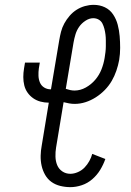

<svg xmlns="http://www.w3.org/2000/svg" viewBox="-20 -763 540 791"><path d="M270 8Q249 8 228.5 3Q208 -2 192 -13.5Q176 -25 166 -42.5Q156 -60 151.5 -80Q147 -100 147.5 -121.5Q148 -143 152 -164L181 -340Q163 -340 146.5 -344.5Q130 -349 116.5 -358.5Q103 -368 93.5 -381.5Q84 -395 80 -411.5Q76 -428 76 -445.5Q76 -463 79 -481L83 -505H144L140 -481Q138 -466 138.5 -451Q139 -436 144.5 -423Q150 -410 162 -402.5Q174 -395 189 -395H190L224 -597Q227 -615 231.5 -632.5Q236 -650 245 -666.5Q254 -683 267 -698Q280 -713 296 -723Q312 -733 330 -738Q348 -743 366 -743Q391 -743 412 -733Q433 -723 446 -703.5Q459 -684 465 -661Q471 -638 473 -614Q475 -590 475 -565.5Q475 -541 471 -516Q467 -494 459.5 -472Q452 -450 440.5 -430Q429 -410 412 -392.5Q395 -375 374.5 -362Q354 -349 332 -342Q310 -335 288 -335Q276 -335 265 -337Q254 -339 242 -342L211 -155Q208 -137 208.5 -118Q209 -99 215.5 -83Q222 -67 236.5 -57Q251 -47 270 -47Q285 -47 301 -54Q317 -61 328.5 -73Q340 -85 348 -99.5Q356 -114 360 -129L414 -108Q406 -85 393 -63.5Q380 -42 360.5 -25Q341 -8 317 0Q293 8 270 8ZM287 -390Q311 -390 333.5 -402.5Q356 -415 372.5 -434.5Q389 -454 398 -477Q407 -500 411 -524Q413 -536 414.5 -548.5Q416 -561 416 -573Q416 -585 416 -597Q416 -609 414.5 -621Q413 -633 410 -644.5Q407 -656 402 -666Q397 -676 387 -682Q377 -688 364 -688Q348 -688 332 -677.5Q316 -667 306 -652.5Q296 -638 291 -621.5Q286 -605 283 -588L251 -397Q260 -394 269 -392Q278 -390 287 -390Z"/></svg>

Font: Iosevka Curly Slab Light
Style: Italic
Weight: 300
Italic angle: -9°
Monospace: yes
Designer: Belleve Invis
Foundry: Belleve Invis
Version: Version 22.1.2; ttfautohint (v1.8.4)